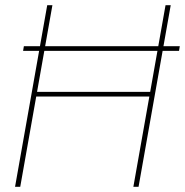

<svg xmlns="http://www.w3.org/2000/svg" viewBox="-20 -720 713 740"><path d="M69 -524 72 -542H673L670 -524ZM494 0 618 -700H638L514 0ZM38 0 162 -700H182L58 0ZM106 -348 109 -366H575L572 -348Z"/></svg>

Font: DM Sans 36pt Thin
Style: Italic
Weight: 250
Italic angle: -10°
Designer: Colophon Foundry, Jonny Pinhorn
Foundry: Colophon Foundry
Version: Version 4.004;gftools[0.9.30]